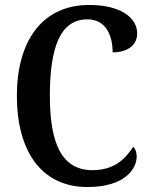

<svg xmlns="http://www.w3.org/2000/svg" viewBox="-20 -744 606 774"><path d="M333 10C481 10 531 -62 531 -113C531 -129 526 -145 517 -152C486 -105 442 -58 353 -58C230 -58 181 -163 181 -358C181 -551 222 -666 332 -666C409 -666 434 -598 434 -533C497 -533 533 -564 533 -609C533 -672 467 -724 340 -724C148 -724 48 -576 48 -358C48 -137 145 10 333 10Z"/></svg>

Font: Noto Serif Georgian Condensed SemiBold
Style: Regular
Weight: 600
Width: 3
Designer: Monotype Design Team, Akaki Razmadze
Foundry: Google LLC
Version: Version 2.003